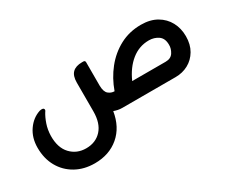

<svg xmlns="http://www.w3.org/2000/svg" viewBox="-96 -687 1428 1197"><g transform="rotate(-30 618.0 -88.5)"><path d="M982 -391Q1048 -391 1094.5 -364Q1141 -337 1165.5 -291.5Q1190 -246 1190 -189Q1190 -130 1165 -87.5Q1140 -45 1098.5 -22.5Q1057 0 1007 0H624Q607 0 592.5 -3Q578 -6 564 -11Q547 95 477 154.5Q407 214 303 214Q226 214 166.5 180.5Q107 147 74 88Q41 29 41 -48Q41 -120 77 -172Q113 -224 168 -242Q173 -243 176.5 -243.5Q180 -244 183 -244Q200 -244 200 -231Q200 -224 194 -218Q177 -191 164 -153Q151 -115 150 -71Q149 14 192.5 60Q236 106 303 106Q372 106 414 60Q456 14 456 -72V-278Q456 -327 479 -349.5Q502 -372 547 -372H557Q570 -372 570 -359V-189Q571 -146 590 -130Q609 -114 633 -114Q661 -193 711 -255.5Q761 -318 829.5 -354.5Q898 -391 982 -391ZM760 -114H1001Q1039 -114 1056 -141Q1073 -168 1072 -196Q1072 -242 1043 -262Q1014 -282 976 -282Q906 -282 850.5 -237.5Q795 -193 760 -114Z"/></g></svg>

Font: Zain ExtraBold
Style: Regular
Weight: 800
Designer: Zain,Boutros
Foundry: Mobile Telecommunications Company (Zain), 2024
Version: Version 1.50; ttfautohint (v1.8.4)